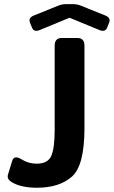

<svg xmlns="http://www.w3.org/2000/svg" viewBox="-20 -882 545 919"><path d="M123.5 -773.9Q114.3 -796.9 142.6 -808.1L261.7 -856Q277.3 -862.3 298.3 -862.3H327.6Q348.6 -862.3 364.3 -856L483.4 -808.1Q511.7 -796.9 502.4 -773.9L492.7 -749.5Q483.4 -726.6 455.6 -738.3L313.5 -796.9H312.5L170.4 -738.3Q142.6 -726.6 133.3 -749.5ZM37.6 -9.3Q11.7 -24.4 18.1 -45.9L38.6 -112.8Q47.4 -141.6 84.5 -118.7Q116.2 -98.6 155.3 -98.6Q209 -98.6 225.3 -135.7Q241.7 -172.9 241.7 -259.3V-663.6Q241.7 -700.2 275.9 -700.2H350.1Q384.3 -700.2 384.3 -663.6V-269Q384.3 -89.4 324 -36.4Q263.7 16.6 156.7 16.6Q82 16.6 37.6 -9.3Z"/></svg>

Font: Istok
Style: Bold
Weight: 700
Designer: Andrey V. Panov
Foundry: Andrey V. Panov
Version: Version 1.0.1